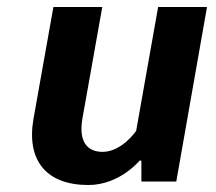

<svg xmlns="http://www.w3.org/2000/svg" viewBox="-20 -520 620 550"><path d="M274 -85C229 -85 205 -115 216 -180L273 -500H133L76 -180C55 -60 113 10 233 10C323 10 380 -60 380 -60H385V0H485L573 -500H433L370 -145C370 -145 329 -85 274 -85Z"/></svg>

Font: Scada
Style: Bold Italic
Weight: 700
Designer: Jovanny Lemonad
Foundry: Jovanny Lemonad
Version: Version 3.005